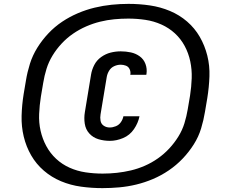

<svg xmlns="http://www.w3.org/2000/svg" viewBox="-20 -836 1192 991"><path d="M509 135Q552 135 596 131Q640 127 683.5 116.5Q727 106 769.5 88Q812 70 851 43.5Q890 17 922.5 -17Q955 -51 980 -90.5Q1005 -130 1018 -173Q1031 -216 1038 -259L1050 -330Q1059 -386 1061 -441.5Q1063 -497 1050 -549Q1037 -601 1011 -646Q985 -691 945.5 -725Q906 -759 857 -779.5Q808 -800 754 -808Q700 -816 644 -816H643Q600 -816 556 -811.5Q512 -807 468.5 -796.5Q425 -786 382.5 -768Q340 -750 301 -724Q262 -698 229.5 -663.5Q197 -629 172.5 -589.5Q148 -550 134.5 -507Q121 -464 114 -421L102 -350Q93 -294 91.5 -238.5Q90 -183 102.5 -131Q115 -79 141 -34Q167 11 206.5 45Q246 79 295 99.5Q344 120 398.5 127.5Q453 135 509 135ZM547 -109Q581 -109 615.5 -123.5Q650 -138 671.5 -169.5Q693 -201 700 -236H617Q614 -220 604 -205.5Q594 -191 578 -184.5Q562 -178 546 -178Q529 -178 515.5 -187Q502 -196 499 -212.5Q496 -229 499 -246L531 -439Q534 -456 543.5 -471.5Q553 -487 569.5 -494.5Q586 -502 603 -502Q617 -502 630 -497Q643 -492 649 -479Q655 -466 653 -452L652 -450H735L736 -454Q740 -481 731 -505.5Q722 -530 701.5 -545Q681 -560 655.5 -565.5Q630 -571 603 -571Q577 -571 551 -564.5Q525 -558 502 -541.5Q479 -525 466.5 -500.5Q454 -476 450 -451L418 -257Q413 -227 417.5 -197.5Q422 -168 441 -147Q460 -126 488 -117.5Q516 -109 547 -109ZM510 60Q465 60 421.5 53.5Q378 47 339 29.5Q300 12 269.5 -16.5Q239 -45 219 -82Q199 -119 189.5 -161Q180 -203 182 -248Q184 -293 191 -337L203 -408Q209 -445 220 -480.5Q231 -516 251 -549Q271 -582 298 -611Q325 -640 357 -662Q389 -684 424.5 -699.5Q460 -715 496.5 -724Q533 -733 569.5 -736.5Q606 -740 642 -740Q687 -740 730.5 -733.5Q774 -727 813 -709.5Q852 -692 882.5 -664Q913 -636 933 -599Q953 -562 962 -519.5Q971 -477 969.5 -432.5Q968 -388 961 -343L949 -272Q943 -236 932 -200Q921 -164 900.5 -131Q880 -98 853.5 -69.5Q827 -41 795 -18.5Q763 4 727.5 19.5Q692 35 656 43.5Q620 52 583.5 56Q547 60 510 60Z"/></svg>

Font: Iosevka Sparkle XBdObl
Style: Regular
Weight: 800
Italic angle: -9°
Designer: Belleve Invis
Foundry: Belleve Invis
Version: Version 4.5.0; ttfautohint (v1.8.3)